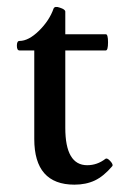

<svg xmlns="http://www.w3.org/2000/svg" viewBox="-20 -512 350 544"><path d="M190.9 11.2Q77.1 11.2 77.1 -118.2V-369.1H35.2Q27.8 -369.1 27.8 -382.6Q27.8 -396 35.2 -396Q61 -396 90.6 -425Q120.1 -454.1 131.8 -487.8Q135.3 -495.6 149.9 -490.2Q165 -485.4 165 -479V-415H279.8Q286.1 -415 286.1 -392.1Q286.1 -369.1 279.8 -369.1H165V-149.9Q165 -43.9 227.1 -43.9Q255.4 -43.9 278.8 -62Q283.7 -65.4 292.7 -55.4Q301.8 -45.4 297.9 -41Q273.9 -12.7 248.8 -0.7Q223.6 11.2 190.9 11.2Z"/></svg>

Font: Junicode SmCond Medium
Style: Regular
Weight: 500
Width: 4
Designer: Peter S. Baker
Version: Version 2.206